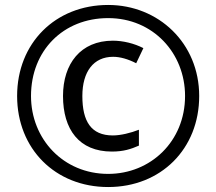

<svg xmlns="http://www.w3.org/2000/svg" viewBox="-20 -744 872 774"><path d="M416 10C629 10 783 -144 783 -357C783 -570 619 -724 416 -724C203 -724 49 -570 49 -357C49 -144 203 10 416 10ZM416 -43C235 -43 105 -184 105 -357C105 -540 235 -671 416 -671C597 -671 726 -530 726 -357C726 -174 587 -43 416 -43ZM431 -133C478 -133 508 -143 540 -157V-221C507 -208 466 -198 435 -198C347 -198 312 -255 312 -357C312 -455 357 -515 436 -515C464 -515 496 -506 529 -489L558 -550C521 -569 476 -580 435 -580C305 -580 234 -487 234 -357C234 -222 299 -133 431 -133Z"/></svg>

Font: Noto Sans Miao
Style: Regular
Weight: 400
Designer: Monotype Design Team
Foundry: Monotype Imaging Inc.
Version: Version 2.003